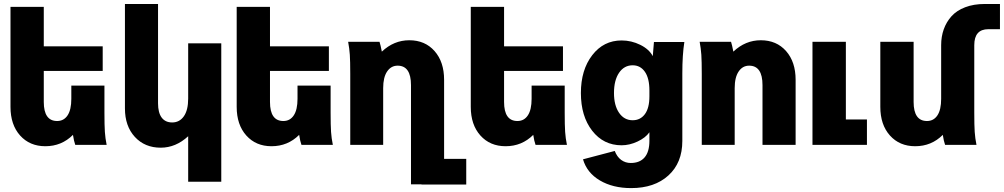

<svg xmlns="http://www.w3.org/2000/svg" viewBox="-20 -735 5093 974"><path d="M521 0H361.8Q355 -19 350.1 -50.8Q292.5 6.8 210 6.8Q130.9 6.8 82 -47.6Q33.2 -102.1 33.2 -192.9V-700.2H202.1V-500H501V-375H202.1V-217.8Q202.1 -121.1 270 -121.1Q303.7 -121.1 322.8 -149.7Q341.8 -178.2 341.8 -233.9V-300.8H509.8V-163.1Q509.8 -98.6 512 -65.9Q514.2 -33.2 521 0Z M1102.5 -515.1V187H934.6V-43.9Q871.6 14.2 795.4 14.2Q714.4 14.2 664.1 -40.5Q613.8 -95.2 613.8 -185.1V-714.8H781.7V-210.9Q781.7 -163.6 800 -138.7Q818.4 -113.8 853.5 -113.8Q890.6 -113.8 912.6 -145Q934.6 -176.3 934.6 -234.9V-515.1Z M1668.5 0H1509.3Q1502.4 -19 1497.6 -50.8Q1439.9 6.8 1357.4 6.8Q1278.3 6.8 1229.5 -47.6Q1180.7 -102.1 1180.7 -192.9V-700.2H1349.6V-500H1648.4V-375H1349.6V-217.8Q1349.6 -121.1 1417.5 -121.1Q1451.2 -121.1 1470.2 -149.7Q1489.3 -178.2 1489.3 -233.9V-300.8H1657.2V-163.1Q1657.2 -98.6 1659.4 -65.9Q1661.6 -33.2 1668.5 0Z M2118.2 201.2V200.2H2064.9V-303.2Q2064.9 -401.9 1997.1 -401.9Q1963.9 -401.9 1943.8 -372.3Q1923.8 -342.8 1923.8 -288.1V0H1756.8V-359.9Q1756.8 -425.3 1754.6 -457.3Q1752.4 -489.3 1746.1 -522.9H1905.3Q1910.6 -506.8 1917 -473.1Q1978 -530.8 2056.2 -530.8Q2136.2 -530.8 2184.6 -475.8Q2232.9 -420.9 2232.9 -330.1V70.8H2345.2V201.2Z M2856 0H2696.8Q2689.9 -19 2685.1 -50.8Q2627.4 6.8 2544.9 6.8Q2465.8 6.8 2417 -47.6Q2368.2 -102.1 2368.2 -192.9V-700.2H2537.1V-500H2835.9V-375H2537.1V-217.8Q2537.1 -121.1 2605 -121.1Q2638.7 -121.1 2657.7 -149.7Q2676.8 -178.2 2676.8 -233.9V-300.8H2844.7V-163.1Q2844.7 -98.6 2846.9 -65.9Q2849.1 -33.2 2856 0Z M3274.4 -21V-64Q3254.9 -36.1 3214.4 -17.1Q3173.8 2 3133.3 2Q3041.5 2 2984.1 -71.8Q2926.8 -145.5 2926.8 -263.2Q2926.8 -380.4 2984.4 -455.1Q3042 -529.8 3133.3 -529.8Q3183.1 -529.8 3228 -507.6Q3272.9 -485.4 3291.5 -450.2Q3297.4 -514.6 3297.4 -522H3451.7Q3441.4 -457.5 3441.4 -362.8V-20Q3441.4 90.8 3370.8 155Q3300.3 219.2 3181.6 219.2Q3088.9 219.2 3023.2 180.4Q2957.5 141.6 2937.5 73.2L3098.6 30.8Q3109.9 60.5 3131.1 76.2Q3152.3 91.8 3179.7 91.8Q3225.6 91.8 3250 63.5Q3274.4 35.2 3274.4 -21ZM3094.7 -263.2Q3094.7 -200.2 3120.6 -162.6Q3146.5 -125 3189.5 -125Q3228.5 -125 3251.5 -156Q3274.4 -187 3274.4 -246.1V-275.9Q3274.4 -337.9 3251.5 -370.8Q3228.5 -403.8 3189.5 -403.8Q3146.5 -403.8 3120.6 -366Q3094.7 -328.1 3094.7 -263.2Z M3529.3 -522.9H3688.5Q3693.8 -506.8 3700.2 -473.1Q3761.2 -530.8 3839.4 -530.8Q3919.4 -530.8 3967.8 -475.8Q4016.1 -420.9 4016.1 -330.1V0H3848.1V-303.2Q3848.1 -401.9 3780.3 -401.9Q3747.1 -401.9 3727.1 -372.3Q3707 -342.8 3707 -288.1V0H3540V-359.9Q3540 -425.3 3537.8 -457.3Q3535.6 -489.3 3529.3 -522.9Z M4101.6 0V-522.9H4271V-128.9H4377.9V0Z M4922.4 -505.9V-163.1Q4922.4 -98.6 4924.6 -65.9Q4926.8 -33.2 4933.6 0H4774.4Q4767.6 -19 4762.7 -50.8Q4705.1 6.8 4622.6 6.8Q4543.5 6.8 4494.6 -47.6Q4445.8 -102.1 4445.8 -192.9V-522.9H4614.7V-217.8Q4614.7 -121.1 4682.6 -121.1Q4716.3 -121.1 4735.4 -149.7Q4754.4 -178.2 4754.4 -233.9V-505.9Q4754.4 -549.3 4767.6 -586.4Q4780.8 -623.5 4806.9 -652.6Q4833 -681.6 4876.2 -698.2Q4919.4 -714.8 4975.6 -714.8H5052.7V-586.9H4993.7Q4922.4 -586.9 4922.4 -505.9Z"/></svg>

Font: LT Superior Black
Style: Regular
Weight: 900
Designer: Daniel Lyons
Foundry: LyonsType
Version: Version 2.005